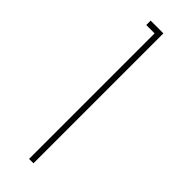

<svg xmlns="http://www.w3.org/2000/svg" viewBox="-274 -843 862 862"><g transform="rotate(45 157.0 -412.5)"><path d="M144.5 0V-797H91.5V-825H172.5V0Z"/></g></svg>

Font: Spartan Thin Thin
Style: Regular
Weight: 250
Version: Version 1.004